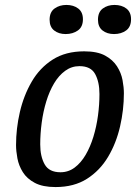

<svg xmlns="http://www.w3.org/2000/svg" viewBox="-20 -738 559 778"><path d="M205 20Q153 20 121 3Q89 -14 72.5 -40.5Q56 -67 50.5 -96.5Q45 -126 45 -150Q45 -217 60.5 -284Q76 -351 108.5 -407Q141 -463 193.5 -496.5Q246 -530 321 -530Q374 -530 405.5 -513Q437 -496 454 -469.5Q471 -443 476.5 -413.5Q482 -384 482 -360Q482 -293 466.5 -225.5Q451 -158 418 -102.5Q385 -47 332.5 -13.5Q280 20 205 20ZM225 -40Q257 -40 282.5 -59Q308 -78 327 -110.5Q346 -143 358.5 -184Q371 -225 377 -269.5Q383 -314 383 -357Q383 -406 365.5 -438Q348 -470 302 -470Q270 -470 244 -451Q218 -432 199 -400Q180 -368 167.5 -327Q155 -286 149 -241Q143 -196 143 -153Q143 -104 161 -72Q179 -40 225 -40ZM246 -600Q218 -600 199.5 -614.5Q181 -629 181 -658Q181 -689 201 -703.5Q221 -718 249 -718Q278 -718 297 -703.5Q316 -689 316 -660Q316 -629 295.5 -614.5Q275 -600 246 -600ZM442 -600Q414 -600 395.5 -614.5Q377 -629 377 -658Q377 -689 396.5 -703.5Q416 -718 444 -718Q473 -718 492 -703.5Q511 -689 511 -660Q511 -629 491 -614.5Q471 -600 442 -600Z"/></svg>

Font: Sansita Swashed Light
Style: Regular
Weight: 300
Designer: Pablo Cosgaya
Foundry: Omnibus-Type
Version: Version 1.003